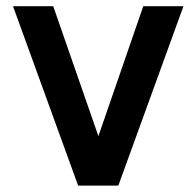

<svg xmlns="http://www.w3.org/2000/svg" viewBox="-20 -582 616 602"><path d="M429.2 -562.5 288.5 -155.2 146.9 -562.5H20.8L225 0H351L555.2 -562.5Z"/></svg>

Font: Manrope3 Bold
Style: Regular
Weight: 700
Designer: Mikhail Sharanda
Foundry: Mikhail Sharanda
Version: Version 3.000;PS 003.000;hotconv 1.0.88;makeotf.lib2.5.64775